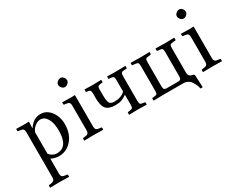

<svg xmlns="http://www.w3.org/2000/svg" viewBox="-105 -1146 2335 1880"><g transform="rotate(-30 1062.0 -206.5)"><path d="M170.9 -311V-66.9Q207.5 -23.9 254.9 -23.9Q380.9 -23.9 380.9 -208Q380.9 -296.4 352.1 -344.7Q323.2 -393.1 275.9 -393.1Q248 -393.1 217.3 -370.8Q186.5 -348.6 170.9 -311ZM170.9 -429.2 168 -358.9H170.9Q223.6 -439 303.2 -439Q373.5 -439 418.7 -378.2Q463.9 -317.4 463.9 -234.9Q463.9 -117.2 394 -45.9Q338.4 9.8 261.2 9.8Q210.9 9.8 170.9 -12.2V159.2Q170.9 180.2 180.7 190.4Q190.4 200.7 213.9 203.1L232.9 205.1Q242.2 206.1 242.2 212.9V231.9L240.2 233.9Q170.9 231.9 131.8 231.9L28.8 233.9L26.9 231.9V212.9Q26.9 206.1 35.2 205.1L54.2 203.1Q76.2 200.7 86.7 190.2Q97.2 179.7 97.2 159.2V-356Q97.2 -377.4 87.9 -387.5Q78.6 -397.5 54.2 -399.9L35.2 -401.9Q26.9 -402.8 26.9 -410.2V-429.2L28.8 -431.2Q96.7 -429.2 131.8 -429.2L168.9 -431.2Z M690.9 -429.2V-74.2Q690.9 -52.2 700.4 -41.7Q710 -31.2 733.9 -28.8L752.9 -26.9Q762.2 -25.9 762.2 -19V0L759.8 2Q690.9 0 651.9 0L548.8 2L546.9 0V-19Q546.9 -25.9 555.2 -26.9L574.2 -28.8Q598.1 -31.2 607.7 -41.7Q617.2 -52.2 617.2 -74.2V-356Q617.2 -377.4 607.9 -387.5Q598.6 -397.5 574.2 -399.9L555.2 -401.9Q546.9 -402.8 546.9 -410.2V-429.2L548.8 -431.2Q616.7 -429.2 651.9 -429.2L689 -431.2ZM598.1 -599.1Q598.1 -616.7 615 -631.8Q631.8 -647 649.9 -647Q669.4 -647 683.6 -630.6Q697.8 -614.3 697.8 -595.2Q697.8 -578.6 681.9 -562.7Q666 -546.9 646 -546.9Q627.9 -546.9 613 -563.2Q598.1 -579.6 598.1 -599.1Z M1116.7 -353Q1116.7 -382.3 1109.4 -390.6Q1102.1 -398.9 1075.7 -400.9L1060.5 -401.9Q1054.7 -402.3 1054.7 -407.2V-429.2L1056.6 -431.2Q1113.8 -429.2 1149.9 -429.2L1261.7 -431.2L1262.7 -429.2V-407.2Q1262.7 -401.9 1257.8 -401.9L1231.9 -400.9Q1208 -399.9 1200 -391.4Q1191.9 -382.8 1191.9 -353V-78.1Q1191.9 -48.8 1198.5 -40.5Q1205.1 -32.2 1231.9 -28.8L1248.5 -26.9Q1253.9 -25.9 1253.9 -22V0L1252 2Q1192.9 0 1155.8 0L1055.7 2L1053.7 0V-21Q1053.7 -26.4 1059.6 -26.9L1075.7 -28.8Q1103 -32.2 1109.9 -40.5Q1116.7 -48.8 1116.7 -78.1V-189Q1085.4 -166 1057.1 -156Q1028.8 -146 985.8 -146Q913.1 -146 882.8 -181.2Q852.5 -216.3 852.5 -296.9V-354Q852.5 -381.8 845.2 -389.6Q837.9 -397.5 811.5 -400.9L803.7 -401.9Q798.8 -402.8 798.8 -407.2V-429.2L799.8 -431.2Q853.5 -429.2 887.7 -429.2L987.8 -431.2L988.8 -429.2V-408.2Q988.8 -402.3 982.9 -401.9L967.8 -400.9Q943.4 -398.9 935.5 -390.9Q927.7 -382.8 927.7 -358.9V-293Q927.7 -229 940.2 -205.1Q952.6 -181.2 996.6 -181.2Q1072.8 -181.2 1116.7 -225.1Z M1667.5 -352.1Q1667.5 -381.3 1660.6 -389.4Q1653.8 -397.5 1627.4 -399.9L1606.4 -401.9Q1601.6 -402.8 1601.6 -407.2V-429.2L1602.5 -431.2Q1664.6 -429.2 1704.6 -429.2L1812.5 -431.2L1814.5 -429.2V-407.2Q1814.5 -402.3 1808.6 -401.9L1783.7 -399.9Q1757.3 -397.5 1750 -389.6Q1742.7 -381.8 1742.7 -352.1V-76.2Q1742.7 -55.2 1753.2 -42.2Q1763.7 -29.3 1778.3 -26.9Q1793.9 -24.4 1800.5 -20.5Q1807.1 -16.6 1807.6 -4.9L1813.5 127.9L1788.6 128.9Q1783.7 106.9 1775.9 87.6Q1768.1 68.4 1754.4 46.9Q1740.7 25.4 1718.5 12.7Q1696.3 0 1668.5 0H1425.3L1332.5 2L1330.6 0V-21Q1330.6 -25.9 1335.4 -26.9L1352.5 -28.8Q1379.4 -31.7 1386.2 -38.1Q1392.6 -44.9 1392.6 -73.2V-353Q1392.6 -381.3 1385.5 -389.4Q1378.4 -397.5 1352.5 -399.9L1326.7 -401.9Q1320.3 -402.8 1320.3 -407.2V-429.2L1321.3 -431.2Q1387.2 -429.2 1428.7 -429.2L1532.7 -431.2L1534.7 -429.2V-408.2Q1534.7 -402.8 1528.3 -401.9L1507.3 -399.9Q1481 -397.5 1474.1 -390.1Q1467.3 -382.8 1467.3 -353V-87.9Q1467.3 -58.6 1474.6 -48.8Q1481.9 -39.1 1507.3 -39.1H1627.4Q1653.3 -39.1 1660.4 -49.3Q1667.5 -59.6 1667.5 -87.9Z M2033.2 -429.2V-74.2Q2033.2 -52.2 2042.7 -41.7Q2052.2 -31.2 2076.2 -28.8L2095.2 -26.9Q2104.5 -25.9 2104.5 -19V0L2102.1 2Q2033.2 0 1994.1 0L1891.1 2L1889.2 0V-19Q1889.2 -25.9 1897.5 -26.9L1916.5 -28.8Q1940.4 -31.2 1950 -41.7Q1959.5 -52.2 1959.5 -74.2V-356Q1959.5 -377.4 1950.2 -387.5Q1940.9 -397.5 1916.5 -399.9L1897.5 -401.9Q1889.2 -402.8 1889.2 -410.2V-429.2L1891.1 -431.2Q1959 -429.2 1994.1 -429.2L2031.2 -431.2ZM1940.4 -599.1Q1940.4 -616.7 1957.3 -631.8Q1974.1 -647 1992.2 -647Q2011.7 -647 2025.9 -630.6Q2040 -614.3 2040 -595.2Q2040 -578.6 2024.2 -562.7Q2008.3 -546.9 1988.3 -546.9Q1970.2 -546.9 1955.3 -563.2Q1940.4 -579.6 1940.4 -599.1Z"/></g></svg>

Font: Linux Libertine G
Style: Regular
Weight: 400
Designer: Philipp H. Poll
Foundry: Philipp H. Poll
Version: Version 4.7.5